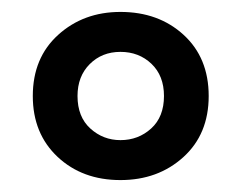

<svg xmlns="http://www.w3.org/2000/svg" viewBox="-20 -743 405 322"><path d="M182 -441Q118 -441 76.5 -480Q35 -519 35 -582Q35 -646 77.5 -684.5Q120 -723 182 -723Q246 -723 288 -684.5Q330 -646 330 -582Q330 -518 287.5 -479.5Q245 -441 182 -441ZM182 -508Q212 -508 233.5 -527.5Q255 -547 255 -582Q255 -616 234 -636Q213 -656 182 -656Q151 -656 130.5 -635.5Q110 -615 110 -582Q110 -547 131.5 -527.5Q153 -508 182 -508Z"/></svg>

Font: Noto Sans Gurmukhi ExtraCondensed SemiBold
Style: Regular
Weight: 600
Width: 2
Designer: Jelle Bosma - Monotype Design Team
Foundry: Monotype Imaging Inc.
Version: Version 2.004; ttfautohint (v1.8.4.7-5d5b)